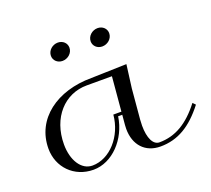

<svg xmlns="http://www.w3.org/2000/svg" viewBox="-108 -746 982 894"><g transform="rotate(-20 382.5 -299.0)"><path d="M442.8 -375 427.9 -205H387.9C378.8 -100.1 301.9 -15 216.3 -15C160.8 -15 124.3 -74.8 124.3 -152.5C124.3 -285.6 208.3 -375 317.8 -375ZM525.4 -405 350 -400C180.1 -400 49.6 -306.6 49.6 -158.6C49.6 -66.9 118.1 5 214.6 5C307 5 390.2 -81.1 406.2 -190H426.6L422.2 -140C421.7 -133.6 421.4 -127.4 421.4 -121.4C421.4 -41.8 468.8 10 544.1 10C630.6 10 698.7 -31 765.2 -117L752.4 -130C690.3 -49 624.6 -10 545.9 -10C514.7 -10 495.9 -49.1 495.9 -110.3C495.9 -119.7 496.3 -129.6 497.2 -140L510.4 -290ZM259.2 -608.5C232.6 -608.5 208.2 -587.8 208.2 -560.9C208.2 -538.3 226.9 -520.5 251.5 -520.5C278.2 -520.5 302.5 -541.2 302.5 -568.1C302.5 -590.7 283.9 -608.5 259.2 -608.5ZM456.2 -608.5C429.6 -608.5 405.2 -587.8 405.2 -560.9C405.2 -538.3 423.9 -520.5 448.5 -520.5C475.2 -520.5 499.5 -541.2 499.5 -568.1C499.5 -590.7 480.9 -608.5 456.2 -608.5Z"/></g></svg>

Font: Galberik
Style: Regular
Weight: 400
Designer: Gluk
Foundry: Gluk
Version: Version 0.50